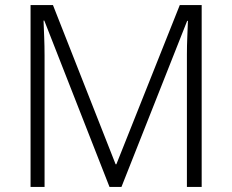

<svg xmlns="http://www.w3.org/2000/svg" viewBox="-20 -734 912 754"><path d="M410 0 154 -653H151Q152 -625 153.5 -589.5Q155 -554 155 -515V0H100V-714H188L434 -89H437L686 -714H772V0H714V-521Q714 -554 715.5 -588.5Q717 -623 718 -652H715L457 0Z"/></svg>

Font: Noto Sans Lao Looped Light
Style: Regular
Weight: 300
Designer: Mark Frömberg, Ben Mitchell
Foundry: The Fontpad Ltd
Version: Version 1.002; ttfautohint (v1.8.4.7-5d5b)